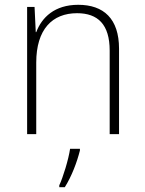

<svg xmlns="http://www.w3.org/2000/svg" viewBox="-20 -559 603 800"><path d="M93 0H131V-298C131 -437 198 -504 301 -504C388 -504 437 -457 437 -348V0H476V-356C476 -481 412 -539 306 -539C207 -539 154 -486 131 -425H129L124 -530H93ZM227 213V221H250C279 175 301 116 313 68V61H272C266 104 242 182 227 213Z"/></svg>

Font: Noto Sans Mono SemiCondensed ExtraLight
Style: Regular
Weight: 200
Width: 4
Designer: Monotype Design Team
Foundry: Monotype Imaging Inc.
Version: Version 2.014